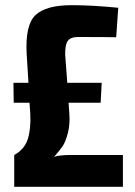

<svg xmlns="http://www.w3.org/2000/svg" viewBox="-20 -722 523 742"><path d="M455 -123V0H35V-123Q75 -145 87.5 -185Q100 -225 97 -283L94 -325H33L32 -402H90L83 -515Q77 -626 117.5 -664Q158 -702 257 -702Q336 -702 437 -692L429 -578Q398 -579 281 -579Q253 -579 242 -564Q231 -549 232 -509L240 -402H373L369 -325H245L248 -283Q251 -240 242 -206.5Q233 -173 222 -157Q211 -141 189 -116Q210 -123 255 -123Z"/></svg>

Font: exo2condensed_b
Style: Bold
Weight: 700
Width: 3
Designer: Natanael Gama
Version: Version 1.001;PS 001.001;hotconv 1.0.70;makeotf.lib2.5.58329